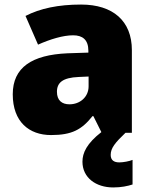

<svg xmlns="http://www.w3.org/2000/svg" viewBox="-20 -649 663 843"><path d="M466 31C466 1 486 -23 531 -66H559V-429C559 -557 476 -629 336 -629C236 -629 156 -612 92 -579L147 -453C201 -477 257 -494 301 -494C342 -494 368 -475 368 -426V-418L276 -415C120 -408 36 -353 36 -235C36 -114 108 -56 204 -56C296 -56 339 -80 386 -139H390L425 -69C361 -19 342 22 342 61C342 131 401 174 477 174C513 174 540 168 562 161V53C548 59 521 64 504 64C481 64 466 55 466 31ZM325 -311 369 -313V-270C369 -223 331 -191 285 -191C252 -191 230 -208 230 -246C230 -286 255 -308 325 -311Z"/></svg>

Font: Noto Sans Malayalam UI Black
Style: Regular
Weight: 900
Designer: Jelle Bosma - Monotype Design Team
Foundry: Monotype Imaging Inc.
Version: Version 2.104